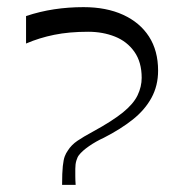

<svg xmlns="http://www.w3.org/2000/svg" viewBox="-20 -518 514 538"><path d="M154 0Q154 -34 156 -52.5Q158 -71 161.5 -80Q165 -89 170 -96Q180 -112 197 -123.5Q214 -135 240 -149Q295 -179 324.5 -203Q354 -227 365.5 -251Q377 -275 377 -300Q377 -344 356.5 -373Q336 -402 302 -415.5Q268 -429 227 -429Q174 -429 132 -420.5Q90 -412 53 -396V-473Q92 -486 132 -492Q172 -498 214 -498Q278 -498 325 -476.5Q372 -455 397.5 -415.5Q423 -376 423 -320Q423 -278 404.5 -244Q386 -210 352 -183Q318 -156 271 -132Q249 -122 229.5 -108.5Q210 -95 201 -83Q197 -78 194 -68Q191 -58 191 -45Q191 -36 191 -24.5Q191 -13 192 0Z"/></svg>

Font: Ojuju
Style: Regular
Weight: 400
Designer: Chisaokwu Joboson, Mirko Velimirovic
Foundry: Udi Foundry
Version: Version 1.000